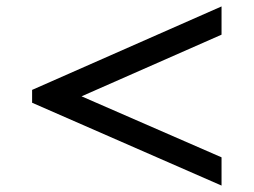

<svg xmlns="http://www.w3.org/2000/svg" viewBox="-20 -554 790 598"><path d="M670 24 80 -234V-274L670 -534V-446L234 -254L670 -64Z"/></svg>

Font: STIX
Style: Bold
Weight: 700
Designer: MicroPress Inc., with final additions and corrections provided by Coen Hoffman, Elsevier (retired)
Version: Version 1.1.1